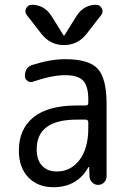

<svg xmlns="http://www.w3.org/2000/svg" viewBox="-20 -780 540 810"><path d="M385.7 -759.8Q401.4 -759.8 409.2 -745.1Q417 -730.5 407.2 -716.8L345.7 -637.7Q308.6 -589.8 250 -589.8Q191.4 -589.8 154.3 -637.7L92.8 -716.8Q83 -729.5 90.3 -744.6Q97.7 -759.8 114.3 -759.8Q166 -759.8 196.3 -713.9L248 -630.9Q248 -629.9 250 -629.9Q252 -629.9 252 -630.9L303.7 -713.9Q334 -759.8 385.7 -759.8ZM304.7 -275.4Q134.8 -275.4 134.8 -150.4Q134.8 -105.5 157.2 -81.1Q179.7 -56.6 219.7 -56.6Q278.3 -56.6 315.4 -105Q352.5 -153.3 352.5 -240.2V-263.7Q352.5 -274.4 341.8 -275.4ZM205.1 9.8Q139.6 9.8 99.6 -31.7Q59.6 -73.2 59.6 -144.5Q59.6 -235.4 121.1 -285.2Q182.6 -335 304.7 -335H341.8Q352.5 -335 352.5 -345.7V-360.4Q352.5 -417 330.6 -439.9Q308.6 -462.9 254.9 -462.9Q200.2 -462.9 119.1 -435.5Q107.4 -430.7 96.2 -438.5Q85 -446.3 85 -459Q85 -497.1 119.1 -506.8Q193.4 -530.3 254.9 -530.3Q354.5 -530.3 392.1 -490.2Q429.7 -450.2 429.7 -339.8V-36.1Q429.7 -21.5 419.4 -10.7Q409.2 0 394 0Q378.9 0 368.7 -10.7Q358.4 -21.5 357.4 -36.1L356.4 -74.2Q356.4 -75.2 355.5 -75.2Q353.5 -75.2 352.5 -74.2Q305.7 9.8 205.1 9.8Z"/></svg>

Font: Rounded-X Mgen+ 1m regular
Style: Regular
Weight: 400
Designer: [Source Han Sans]
Ryoko NISHIZUKA  (kana & ideographs); Paul D. Hunt (Latin, Greek & Cyrillic); Wenlong ZHANG  (bopomofo
Version: Version 1.059.20150602